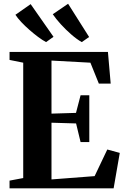

<svg xmlns="http://www.w3.org/2000/svg" viewBox="-20 -1026 684 1046"><path d="M106.5 -56V-684.5L32 -699.5V-743H568L583 -570.5H518.5L472.5 -684.5L260.5 -696V-407L394 -411L419 -507H466.5V-252H419L394.5 -353.5L260.5 -357.5V-48.5L495.5 -66.5L564.5 -211.5L632.5 -193L599 0H32V-42ZM230.5 -797Q211.5 -807 188 -824.5Q164.5 -842 140.5 -863Q116.5 -884 96.2 -905.5Q76 -927 64 -945.5L147 -1003.5L271.5 -825.5L231.5 -797ZM425 -797Q399 -811.5 368.5 -838Q338 -864.5 311 -894.2Q284 -924 267.5 -948.5L351 -1005.5L465.5 -824.5L426 -797Z"/></svg>

Font: Merriweather 72pt
Style: Bold
Weight: 700
Version: Version 2.100